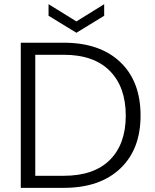

<svg xmlns="http://www.w3.org/2000/svg" viewBox="-20 -905 746 925"><path d="M287.1 -699.2Q460.9 -699.2 559.1 -606.2Q657.2 -513.2 657.2 -348.1Q657.2 -185.5 559.1 -92.8Q460.9 0 287.1 0H80.1V-699.2ZM149.9 -58.1H287.1Q432.6 -58.1 509.3 -134.5Q585.9 -210.9 585.9 -348.1Q585.9 -485.8 509 -563.5Q432.1 -641.1 287.1 -641.1H149.9ZM213.9 -829.1V-884.8L348.1 -801.8L481.9 -884.8V-829.1L348.1 -747.1Z"/></svg>

Font: PoppinsZ Light
Style: Regular
Weight: 300
Designer: Ninad Kale (Devanagari), Jonny Pinhorn (Latin)
Foundry: Indian Type Foundry
Version: Version 3.002;FEAKit 1.0